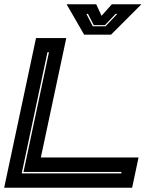

<svg xmlns="http://www.w3.org/2000/svg" viewBox="-24 -878 758 898"><path d="M-4.5 0 144.5 -700H286L167 -141.5H624L594 0ZM77.5 -67H543L544.5 -74H86L205 -634H198ZM369.5 -716 287.5 -858H426L451 -804L499 -858H637.5L495.5 -716ZM410 -755H469.5L524.5 -813H516.5L467 -760.5H414.5L387.5 -813H380Z"/></svg>

Font: Tourney Expanded ExtraBold
Style: Italic
Weight: 800
Width: 7
Italic angle: -12°
Designer: Tyler Finck
Foundry: Etcetera Type Co
Version: Version 1.010; ttfautohint (v1.8.3)